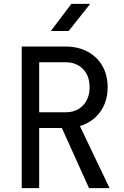

<svg xmlns="http://www.w3.org/2000/svg" viewBox="-20 -970 640 990"><path d="M92 0V-730H318Q383 -730 432 -703.5Q481 -677 508 -630Q535 -583 535 -520Q535 -446 496.5 -393Q458 -340 392 -320L545 0H439L299 -310H182V0ZM182 -391H318Q374 -391 408 -426.5Q442 -462 442 -520Q442 -579 408 -614Q374 -649 318 -649H182ZM242 -810 348 -950H445L334 -810Z"/></svg>

Font: JetBrainsMono NF
Style: Regular
Weight: 400
Designer: Philipp Nurullin, Konstantin Bulenkov
Foundry: JetBrains
Version: Version 2.251; ttfautohint (v1.8.3);Nerd Fonts 2.2.2